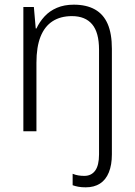

<svg xmlns="http://www.w3.org/2000/svg" viewBox="-20 -562 576 822"><path d="M347 240Q329 240 315.5 237.5Q302 235 291 231V182Q303 187 315.5 189Q328 191 341 191Q371 191 387.5 168.5Q404 146 404 99V-349Q404 -423 374.5 -458Q345 -493 288 -493Q239 -493 205 -471Q171 -449 153.5 -405Q136 -361 136 -293V0H80V-532H125L133 -440H136Q149 -468 170.5 -491.5Q192 -515 223.5 -528.5Q255 -542 296 -542Q350 -542 386.5 -521.5Q423 -501 441 -459.5Q459 -418 459 -353V99Q459 144 446 176Q433 208 408 224Q383 240 347 240Z"/></svg>

Font: Noto Sans Thai SemiCondensed Light
Style: Regular
Weight: 300
Width: 4
Designer: Monotype Design Team
Foundry: Monotype Imaging Inc.
Version: Version 2.001